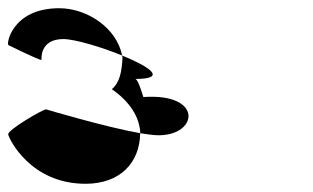

<svg xmlns="http://www.w3.org/2000/svg" viewBox="-24 -566 761 467"><path d="M-4 -239C-2 -228 50 -119 184 -119C268 -119 316 -170 317 -242C232 -257 88 -300 88 -300C80 -300 -6 -250 -4 -239ZM-3 -456C-3 -456 70 -420 77 -420C77 -420 71 -471 130 -471C157 -471 222 -452 273 -431C260 -498 188 -546 120 -546C4 -546 -10 -456 -3 -456ZM248 -349C276 -330 309 -298 316 -254C317 -250 317 -246 317 -242C335 -239 351 -237 362 -237C458 -237 471 -340 325 -330C327 -320 313 -374 305 -374C385 -374 339 -404 273 -431L274 -426C272 -392 268 -366 248 -349Z"/></svg>

Font: Ampere
Style: RevIta
Weight: 400
Version: Version 1